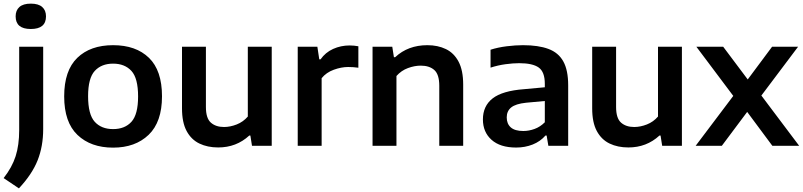

<svg xmlns="http://www.w3.org/2000/svg" viewBox="-34 -802 4419 1056"><path d="M70 234 -14 177.5Q32.5 118 52 57Q71.5 -4 71.5 -86.5V-545H203.5V-92Q203.5 2.5 173 79.5Q142.5 156.5 70 234ZM135.5 -642.5Q52 -642.5 52 -712Q52 -745 72.8 -763.5Q93.5 -782 135.5 -782Q177.5 -782 198.2 -763.5Q219 -745 219 -712Q219 -642.5 135.5 -642.5Z M588 10Q465.5 10 392.2 -59.8Q319 -129.5 319 -272Q319 -414 391 -483.8Q463 -553.5 588 -553.5Q713.5 -553.5 785.2 -484Q857 -414.5 857 -272.5Q857 -131 783.5 -60.5Q710 10 588 10ZM588 -92Q652.5 -92 689 -132.2Q725.5 -172.5 725.5 -271.5Q725.5 -372 688.8 -412Q652 -452 588 -452Q524 -452 487.2 -412Q450.5 -372 450.5 -273Q450.5 -172.5 487 -132.2Q523.5 -92 588 -92Z M1166 9Q1107.5 9 1062.8 -12.5Q1018 -34 992.5 -81.2Q967 -128.5 967 -206V-545H1098.5V-213.5Q1098.5 -151.5 1125.8 -127.5Q1153 -103.5 1198 -103.5Q1232 -103.5 1267.8 -117.5Q1303.5 -131.5 1329 -161V-545H1460.5V0H1352L1343 -56.5H1337Q1266 9 1166 9Z M1603.5 0V-545H1711.5L1722 -475.5H1729Q1755.5 -513.5 1798 -532.8Q1840.5 -552 1888.5 -552Q1913.5 -552 1937 -547.5V-429.5Q1924 -431.5 1909.5 -432.5Q1895 -433.5 1881 -433.5Q1843.5 -433.5 1802 -418.5Q1760.5 -403.5 1735 -372V0Z M2015 0V-545H2123.5L2132.5 -487.5H2139.5Q2210 -553.5 2316.5 -553.5Q2374 -553.5 2418.5 -532Q2463 -510.5 2488.2 -462.8Q2513.5 -415 2513.5 -337V0H2382V-330.5Q2382 -392.5 2354.8 -416.8Q2327.5 -441 2280 -441Q2246 -441 2209.5 -427.5Q2173 -414 2146.5 -384V0Z M2805 9.5Q2717 9.5 2669.5 -33Q2622 -75.5 2622 -145Q2622 -219 2675.5 -260.8Q2729 -302.5 2848 -311.5L2962.5 -322V-341Q2962.5 -406.5 2929 -430.5Q2895.5 -454.5 2821.5 -454.5Q2788 -454.5 2746 -448.8Q2704 -443 2664 -430V-528.5Q2704.5 -541.5 2752.8 -547.5Q2801 -553.5 2842.5 -553.5Q2927 -553.5 2982.2 -533Q3037.5 -512.5 3064.2 -464.2Q3091 -416 3091 -332V0H2982L2972.5 -56.5H2966Q2938 -24 2895.8 -7.2Q2853.5 9.5 2805 9.5ZM2753 -156.5Q2753 -121 2775.5 -101.2Q2798 -81.5 2844 -81.5Q2875 -81.5 2906 -92.8Q2937 -104 2962.5 -129.5V-246.5L2859.5 -237Q2802 -231 2777.5 -211Q2753 -191 2753 -156.5Z M3422 9Q3363.5 9 3318.8 -12.5Q3274 -34 3248.5 -81.2Q3223 -128.5 3223 -206V-545H3354.5V-213.5Q3354.5 -151.5 3381.8 -127.5Q3409 -103.5 3454 -103.5Q3488 -103.5 3523.8 -117.5Q3559.5 -131.5 3585 -161V-545H3716.5V0H3608L3599 -56.5H3593Q3522 9 3422 9Z M3792 0 3999 -274.5 3796 -545H3943.5L4078.5 -365L4212.5 -545H4355.5L4153.5 -276.5L4361.5 0H4214L4075.5 -186.5L3936 0Z"/></svg>

Font: Encode Sans Semi Expanded SemiBold
Style: Regular
Weight: 600
Width: 6
Designer: Multiple Designers
Foundry: Impallari Type
Version: Version 3.000; ttfautohint (v1.8.3) -l 8 -r 50 -G 200 -x 14 